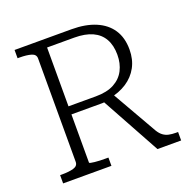

<svg xmlns="http://www.w3.org/2000/svg" viewBox="-126 -835 957 960"><g transform="rotate(-20 352.5 -355.0)"><path d="M373 -326 552 0H678V-45H666Q646 -45 629.5 -48.5Q613 -52 599.5 -62Q586 -72 575 -90L428 -347ZM207 -54V-666H351Q409 -666 447.5 -648.5Q486 -631 505.5 -596.5Q525 -562 525 -512Q525 -466 506.5 -430Q488 -394 450 -373.5Q412 -353 352 -353H191L195 -310H372Q380 -310 386 -311Q392 -312 399 -314.5Q406 -317 413 -320Q467 -330 507 -356Q547 -382 569 -422.5Q591 -463 591 -516Q591 -579 562.5 -622Q534 -665 480.5 -687.5Q427 -710 353 -710H50V-666H61Q98 -666 122 -659Q146 -652 146 -630V-80Q146 -58 122 -51Q98 -44 61 -44H50V0H307V-44H293Q277 -44 262 -44.5Q247 -45 234.5 -46.5Q222 -48 214.5 -49.5Q207 -51 207 -54Z"/></g></svg>

Font: Roboto Serif ExtraLight
Style: Regular
Weight: 250
Version: Version 1.007